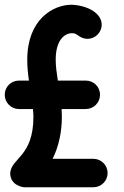

<svg xmlns="http://www.w3.org/2000/svg" viewBox="-33 -780 523 810"><path d="M269 -760C192 -760 82 -699 82 -528C82 -498 85 -468 89 -440H47C14 -440 -13 -414 -13 -380C-13 -347 14 -320 47 -320H106C107 -309 108 -298 108 -288C108 -119 15 -114 10 -50C10 3 64 10 70 10H361C394 10 421 -17 421 -50C421 -83 394 -110 361 -110H189C213 -159 228 -218 228 -288C228 -299 227 -310 227 -320H329C362 -320 389 -347 389 -380C389 -414 362 -440 329 -440H211C206 -472 202 -502 202 -528C202 -619 246 -640 270 -640C285 -640 288 -636 303 -626C347 -599 396 -632 396 -676C396 -723 339 -757 269 -760Z"/></svg>

Font: LS
Style: Bold
Weight: 700
Designer: BSozoo
Foundry: BSozoo
Version: Version 001.000